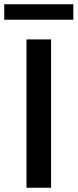

<svg xmlns="http://www.w3.org/2000/svg" viewBox="-47 -886 366 906"><path d="M78 -700H194V0H78ZM-27 -866H299V-793H-27Z"/></svg>

Font: Cabin SemiBold
Style: Regular
Weight: 600
Designer: Pablo Impallari
Foundry: Pablo Impallari. http://www.impallari.com Igino Marini. http://www.ikern.com
Version: Version 2.001